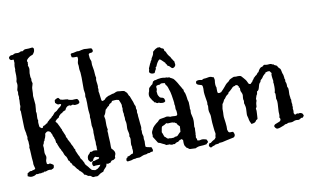

<svg xmlns="http://www.w3.org/2000/svg" viewBox="-96 -1123 2299 1419"><g transform="rotate(-10 1053.5 -414.0)"><path d="M56.6 -360.4 53.7 -462.9V-473.6L49.8 -485.4L52.7 -499Q53.7 -502.9 55.2 -506.3Q56.6 -509.8 56.6 -513.7L55.7 -527.3L57.6 -556.6L56.6 -570.3L58.6 -581.1L55.7 -600.6L57.6 -619.1L54.7 -629.9Q54.7 -637.7 59.1 -651.9Q63.5 -666 62.5 -678.7L59.6 -695.3Q59.6 -700.2 61 -703.6Q62.5 -707 64 -715.8Q65.4 -724.6 65.4 -739.7Q65.4 -754.9 64.5 -767.1Q63.5 -779.3 64.9 -782.2Q66.4 -785.2 66.4 -787.1L65.4 -808.6L67.4 -827.1Q70.3 -833 68.8 -841.8Q67.4 -850.6 68.4 -858.4Q63.5 -862.3 58.1 -860.4Q52.7 -858.4 45.4 -861.8Q38.1 -865.2 36.1 -874.5Q34.2 -883.8 43.5 -890.1Q52.7 -896.5 57.6 -895.5Q62.5 -894.5 67.4 -896Q72.3 -897.5 76.2 -900.4Q85.9 -906.2 99.6 -903.8Q113.3 -901.4 129.9 -911.1Q134.8 -912.1 136.7 -910.6Q138.7 -909.2 141.6 -909.7Q144.5 -910.2 148.4 -913.6Q152.3 -917 157.7 -919.4Q163.1 -921.9 170.4 -921.4Q177.7 -920.9 191.9 -921.9Q206.1 -922.9 213.9 -924.3Q221.7 -925.8 227.5 -918Q233.4 -893.6 210.9 -871.1Q196.3 -867.2 187.5 -861.3Q156.2 -839.8 164.1 -828.1Q166 -825.2 167 -821.3Q164.1 -811.5 165.5 -808.1Q167 -804.7 163.1 -800.8Q171.9 -779.3 169.4 -765.1Q167 -751 166 -741.2L167 -710.9Q168 -707 170.9 -698.2L169.9 -682.6Q174.8 -668 174.8 -664.1Q174.8 -660.2 171.9 -652.3Q168.9 -644.5 167 -636.2Q165 -627.9 165 -616.2Q165 -604.5 164.1 -590.8L162.1 -571.3L168 -505.9Q165 -460.9 163.1 -453.1Q166 -445.3 166 -436.5Q166 -427.7 164.6 -412.1Q163.1 -396.5 168 -385.7Q163.1 -374 168 -341.8Q168.9 -335 175.8 -331.1Q179.7 -330.1 181.2 -327.1Q182.6 -324.2 188.5 -326.2Q194.3 -325.2 193.8 -331.1Q193.4 -336.9 198.2 -337.9Q201.2 -339.8 202.6 -341.3Q204.1 -342.8 209 -341.8Q213.9 -343.8 217.3 -348.6Q220.7 -353.5 229.5 -353.5Q235.4 -362.3 235.4 -363.3Q244.1 -369.1 246.6 -372.6Q249 -376 252 -378.4Q254.9 -380.9 258.8 -383.3Q262.7 -385.7 266.6 -388.7Q273.4 -398.4 274.9 -398.4Q276.4 -398.4 280.3 -401.9Q284.2 -405.3 288.6 -411.6Q293 -418 297.9 -422.9Q302.7 -425.8 309.1 -428.7Q315.4 -431.6 320.3 -437.5Q325.2 -443.4 330.6 -447.3Q335.9 -451.2 343.8 -457Q351.6 -462.9 355.5 -471.7Q352.5 -479.5 344.7 -477.5Q336.9 -475.6 331.1 -478Q325.2 -480.5 321.3 -484.9Q317.4 -489.3 312.5 -493.2Q315.4 -500 313.5 -502.9Q311.5 -505.9 313.5 -508.8Q317.4 -519.5 340.8 -525.4Q345.7 -523.4 348.6 -518.6Q351.6 -513.7 355.5 -509.8Q370.1 -503.9 396.5 -503.9Q403.3 -502 410.2 -502Q416 -496.1 421.9 -496.1L443.4 -492.2L459 -493.2Q469.7 -494.1 476.1 -493.2Q482.4 -492.2 487.3 -482.4Q492.2 -472.7 491.2 -464.8Q488.3 -459 481.9 -456.1Q475.6 -453.1 473.1 -453.6Q470.7 -454.1 462.4 -452.1Q454.1 -450.2 449.2 -453.1Q444.3 -456.1 439.5 -456.1Q436.5 -458 433.1 -455.6Q429.7 -453.1 424.8 -452.6Q419.9 -452.1 418.9 -454.6Q418 -457 408.2 -455.1Q389.6 -452.1 378.9 -425.8Q373 -424.8 368.7 -422.4Q364.3 -419.9 359.4 -418Q352.5 -408.2 342.8 -407.2Q337.9 -401.4 331.1 -396.5Q324.2 -391.6 322.3 -381.8Q304.7 -373 293 -358.4Q293 -351.6 298.3 -347.7Q303.7 -343.8 308.1 -332.5Q312.5 -321.3 320.3 -307.6Q322.3 -299.8 326.2 -294.9Q330.1 -290 330.1 -281.2Q335 -273.4 337.9 -264.2Q340.8 -254.9 345.2 -247.6Q349.6 -240.2 348.6 -233.4Q350.6 -225.6 355 -220.2Q359.4 -214.8 359.4 -205.1Q365.2 -202.1 367.2 -194.8Q369.1 -187.5 374 -182.6Q377 -170.9 380.4 -166.5Q383.8 -162.1 388.2 -152.3Q392.6 -142.6 392.1 -141.1Q391.6 -139.6 393.1 -137.2Q394.5 -134.8 396.5 -132.8Q398.4 -130.9 399.9 -127.9Q401.4 -125 400.4 -122.1Q399.4 -119.1 400.9 -115.7Q402.3 -112.3 404.8 -107.9Q407.2 -103.5 410.6 -94.2Q414.1 -85 416 -82Q423.8 -71.3 424.8 -63.5Q425.8 -55.7 431.6 -49.8Q437.5 -43.9 441.9 -33.7Q446.3 -23.4 447.3 -23.4Q449.2 -23.4 450.7 -14.2Q452.1 -4.9 473.6 16.6Q481.4 28.3 486.3 32.7Q491.2 37.1 491.7 39.1Q492.2 41 496.1 43Q507.8 44.9 511.7 46.9Q515.6 48.8 519.5 48.8Q531.2 43.9 535.2 43Q539.1 42 543.5 37.6Q547.9 33.2 552.7 30.3Q559.6 24.4 564.9 13.7Q570.3 2.9 573.2 -1Q576.2 -4.9 576.2 -7.8Q580.1 -18.6 571.8 -29.3Q563.5 -40 560.1 -41.5Q556.6 -43 550.3 -43.9Q543.9 -44.9 539.1 -48.8Q528.3 -46.9 522.9 -38.6Q517.6 -30.3 512.7 -19.5Q506.8 -21.5 504.4 -18.6Q502 -15.6 498 -16.6Q494.1 -17.6 492.7 -20.5Q491.2 -23.4 485.4 -29.3Q479.5 -35.2 481.4 -50.8Q483.4 -66.4 493.7 -74.7Q503.9 -83 504.9 -90.8Q516.6 -87.9 522.9 -91.8Q529.3 -95.7 533.2 -95.7Q564.5 -95.7 570.3 -85.9Q576.2 -76.2 584.5 -67.4Q592.8 -58.6 597.2 -53.7Q601.6 -48.8 608.4 -44.9Q614.3 -31.2 615.2 -17.1Q616.2 -2.9 614.7 2Q613.3 6.8 610.4 14.6Q607.4 22.5 606.4 28.3Q605.5 34.2 601.6 38.6Q597.7 43 591.8 48.8Q585.9 54.7 582.5 59.1Q579.1 63.5 578.6 65.9Q578.1 68.4 576.2 70.3Q571.3 72.3 566.4 73.7Q561.5 75.2 554.7 78.6Q547.9 82 541 87.9Q534.2 93.8 529.3 95.2Q524.4 96.7 520 95.7Q515.6 94.7 511.2 95.2Q506.8 95.7 502.9 96.7Q499 97.7 495.1 96.7Q491.2 95.7 486.8 91.3Q482.4 86.9 476.6 84Q460.9 84 453.6 76.7Q446.3 69.3 433.6 67.4Q431.6 62.5 429.7 59.1Q427.7 55.7 425.8 51.8Q420.9 49.8 418.9 45.9Q417 42 413.1 39.1Q405.3 36.1 404.8 33.7Q404.3 31.2 402.3 30.3Q395.5 18.6 389.6 16.6Q378.9 2.9 374 -4.9Q369.1 -12.7 362.3 -14.6Q357.4 -34.2 346.7 -39.1Q347.7 -49.8 335.9 -56.6Q334 -70.3 327.1 -85Q319.3 -93.8 319.3 -94.7Q319.3 -95.7 315.9 -100.6Q312.5 -105.5 310.1 -115.2Q307.6 -125 299.8 -135.7Q295.9 -143.6 295.9 -145.5Q295.9 -147.5 294.9 -149.4Q290 -153.3 290 -155.3Q290 -157.2 287.1 -162.1L280.3 -178.7Q275.4 -189.5 275.9 -193.4Q276.4 -197.3 270.5 -199.2Q267.6 -213.9 268.1 -217.8Q268.6 -221.7 266.6 -227.5Q261.7 -233.4 262.7 -235.4Q263.7 -237.3 260.3 -243.7Q256.8 -250 255.4 -252.9Q253.9 -255.9 253.9 -258.8Q253.9 -261.7 252.4 -266.1Q251 -270.5 247.6 -274.9Q244.1 -279.3 244.1 -284.2Q228.5 -299.8 214.8 -292Q201.2 -284.2 201.2 -275.9Q201.2 -267.6 198.7 -261.7Q196.3 -255.9 196.8 -254.4Q197.3 -252.9 193.4 -247.1Q189.5 -241.2 189.5 -239.3Q191.4 -233.4 180.7 -222.7Q181.6 -214.8 177.7 -209.5Q173.8 -204.1 171.9 -196.3L173.8 -178.7Q173.8 -168 172.9 -156.2Q171.9 -144.5 173.8 -135.3Q175.8 -126 178.7 -120.1Q181.6 -114.3 179.7 -102.5Q172.9 -84 173.8 -75.7Q174.8 -67.4 175.8 -58.6Q187.5 -51.8 197.3 -58.6Q201.2 -55.7 204.6 -54.7Q208 -53.7 210.9 -51.3Q213.9 -48.8 217.8 -46.9Q221.7 -44.9 223.6 -42Q222.7 -33.2 222.2 -27.3Q221.7 -21.5 214.8 -16.6Q207 -14.6 206.1 -13.2Q205.1 -11.7 202.1 -10.7Q199.2 -9.8 193.8 -11.2Q188.5 -12.7 180.2 -11.7Q171.9 -10.7 163.6 -6.8Q155.3 -2.9 148.4 -5.9Q144.5 -5.9 143.1 -3.9Q141.6 -2 138.7 0Q134.8 0 132.8 -1Q130.9 -2 125.5 0.5Q120.1 2.9 118.2 2Q116.2 1 112.3 1Q108.4 1 101.6 2.9Q94.7 4.9 86.9 2Q82 3.9 77.1 7.8Q72.3 11.7 55.7 14.6Q39.1 17.6 19.5 5.9Q21.5 -7.8 23.4 -15.6Q28.3 -18.6 33.2 -20.5Q38.1 -22.5 42 -26.4Q47.9 -26.4 49.3 -27.3Q50.8 -28.3 55.7 -26.4Q62.5 -31.2 71.3 -31.7Q80.1 -32.2 85 -40Q83 -50.8 79.1 -62Q75.2 -73.2 77.1 -88.9Q73.2 -120.1 72.3 -154.8Q71.3 -189.5 68.4 -200.2Q72.3 -211.9 71.3 -216.3Q70.3 -220.7 70.3 -232.4V-243.2L66.4 -262.7Q65.4 -265.6 66.9 -269.5Q68.4 -273.4 68.4 -278.8Q68.4 -284.2 65.9 -293Q63.5 -301.8 64.5 -303.7Q65.4 -305.7 61 -323.2Q56.6 -340.8 56.6 -360.4Z M717.8 -476.6 741.2 -484.4Q751 -484.4 759.8 -488.8Q768.6 -493.2 771.5 -494.1L783.2 -496.1L799.8 -494.1Q810.5 -493.2 817.4 -492.7Q824.2 -492.2 830.1 -490.2Q835.9 -488.3 837.9 -484.9Q839.8 -481.4 843.3 -479Q846.7 -476.6 848.1 -475.6Q849.6 -474.6 851.6 -470.7Q853.5 -466.8 854.5 -463.4Q855.5 -460 858.9 -453.1Q862.3 -446.3 863.8 -446.3Q865.2 -446.3 868.2 -437Q871.1 -427.7 875.5 -418Q879.9 -408.2 882.8 -399.9Q885.7 -391.6 886.7 -385.7Q887.7 -379.9 889.6 -376Q891.6 -372.1 893.6 -368.7Q895.5 -365.2 895.5 -363.3V-345.7L899.4 -335L897.5 -317.4L900.4 -302.7V-290Q902.3 -277.3 903.3 -263.2Q904.3 -249 905.8 -234.4Q907.2 -219.7 908.7 -209.5Q910.2 -199.2 906.2 -188.5Q909.2 -178.7 908.2 -169.9Q907.2 -161.1 908.7 -154.3Q910.2 -147.5 912.1 -142.6Q914.1 -137.7 914.1 -133.8L913.1 -117.2L916 -97.7Q916 -88.9 915 -78.6Q914.1 -68.4 916 -56.6Q924.8 -51.8 936 -50.3Q947.3 -48.8 958 -45.9Q960 -39.1 963.4 -31.7Q966.8 -24.4 963.9 -17.6Q963.9 -12.7 959 -12.7Q954.1 -12.7 949.7 -12.2Q945.3 -11.7 942.9 -9.8Q940.4 -7.8 937.5 -6.8H923.8Q916 -1 908.2 -1Q900.4 -1 894 0.5Q887.7 2 883.8 3.9Q861.3 13.7 857.4 13.7H846.7Q834 13.7 831.5 15.1Q829.1 16.6 825.7 17.1Q822.3 17.6 818.8 17.1Q815.4 16.6 810.5 18.1Q805.7 19.5 799.8 22Q793.9 24.4 784.7 24.9Q775.4 25.4 770 26.9Q764.6 28.3 759.8 21.5Q757.8 2 769.5 -2Q773.4 -2.9 771.5 -8.8Q785.2 -8.8 793.5 -15.6Q801.8 -22.5 815.4 -24.4Q820.3 -42 817.9 -52.7Q815.4 -63.5 816.4 -66.9Q817.4 -70.3 817.4 -72.3L813.5 -88.9Q813.5 -105.5 815.9 -123Q818.4 -140.6 810.5 -154.3Q815.4 -166 811.5 -179.7Q807.6 -193.4 806.2 -203.1Q804.7 -212.9 806.2 -230.5Q807.6 -248 805.7 -259.3Q803.7 -270.5 802.2 -274.9Q800.8 -279.3 801.8 -286.1Q802.7 -293 800.3 -305.7Q797.9 -318.4 799.3 -320.3Q800.8 -322.3 799.8 -324.2L796.9 -336.9Q795.9 -344.7 795.9 -352.1Q795.9 -359.4 797.4 -365.2Q798.8 -371.1 796.4 -372.6Q793.9 -374 795.9 -382.8Q797.9 -391.6 792 -405.8Q786.1 -419.9 781.2 -431.6Q762.7 -437.5 751.5 -435.5Q740.2 -433.6 731.4 -433.6Q728.5 -431.6 727.1 -427.7Q725.6 -423.8 722.7 -421.9Q714.8 -418 710 -415Q705.1 -412.1 701.2 -402.3Q692.4 -398.4 686.5 -391.1Q680.7 -383.8 672.9 -377.9Q664.1 -346.7 659.7 -342.3Q655.3 -337.9 654.3 -333.5Q653.3 -329.1 655.3 -323.2Q657.2 -317.4 658.2 -308.6Q659.2 -299.8 658.2 -290Q657.2 -280.3 658.2 -263.2Q659.2 -246.1 661.6 -236.8Q664.1 -227.5 660.6 -225.6Q657.2 -223.6 658.7 -216.8Q660.2 -210 660.2 -203.1V-185.5Q660.2 -180.7 663.1 -133.8V-100.6Q663.1 -85.9 668.9 -82.5Q674.8 -79.1 678.2 -72.8Q681.6 -66.4 683.6 -64Q685.5 -61.5 687 -52.2Q688.5 -43 683.6 -34.7Q678.7 -26.4 680.7 -13.7Q674.8 -8.8 669.4 -4.4Q664.1 0 653.3 -1Q648.4 2 637.7 15.6Q632.8 13.7 629.4 16.1Q626 18.6 620.1 18.6Q614.3 18.6 609.9 15.1Q605.5 11.7 599.6 10.3Q593.8 8.8 589.8 10.7Q585.9 12.7 574.7 14.6Q563.5 16.6 544.9 15.6Q526.4 14.6 513.7 18.6Q504.9 9.8 505.4 -2.4Q505.9 -14.6 516.6 -19.5Q518.6 -21.5 521.5 -20Q524.4 -18.6 533.2 -22.5Q542 -26.4 549.8 -27.3Q557.6 -28.3 562.5 -33.2Q565.4 -40 565.4 -48.8L564.5 -80.1Q559.6 -90.8 559.6 -97.2Q559.6 -103.5 558.6 -108.4Q560.5 -119.1 559.1 -125.5Q557.6 -131.8 557.6 -136.7L558.6 -156.2L555.7 -179.7Q555.7 -188.5 556.2 -196.3Q556.6 -204.1 555.2 -214.8Q553.7 -225.6 554.7 -227.1Q555.7 -228.5 555.7 -234.4V-249Q555.7 -257.8 553.7 -265.6L550.8 -279.3V-326.2Q548.8 -335.9 548.8 -342.8L550.8 -358.4Q544.9 -401.4 545.9 -426.3Q546.9 -451.2 544.9 -472.7V-483.4Q540 -498 542 -504.9Q543.9 -511.7 543.9 -519.5L539.1 -551.8V-642.6L537.1 -681.6L534.2 -697.3Q532.2 -707 532.7 -720.7Q533.2 -734.4 531.7 -737.8Q530.3 -741.2 530.3 -749.5Q530.3 -757.8 534.7 -772Q539.1 -786.1 534.2 -799.8Q526.4 -800.8 514.2 -799.8Q502 -798.8 492.2 -803.7Q492.2 -811.5 490.2 -816.9Q488.3 -822.3 490.2 -828.1Q495.1 -833 502 -832.5Q508.8 -832 525.4 -836.4Q542 -840.8 545.9 -839.4Q549.8 -837.9 556.6 -839.4Q563.5 -840.8 572.8 -843.3Q582 -845.7 592.8 -846.7Q606.4 -844.7 615.2 -845.2Q624 -845.7 630.9 -844.7Q637.7 -843.8 641.6 -843.8Q645.5 -843.8 649.4 -840.8Q658.2 -826.2 653.3 -818.4Q648.4 -810.5 637.7 -811Q627 -811.5 621.1 -804.7Q620.1 -800.8 620.6 -796.9Q621.1 -793 621.6 -788.6Q622.1 -784.2 622.1 -779.3Q622.1 -774.4 623.5 -769Q625 -763.7 627.4 -758.8Q629.9 -753.9 630.9 -748.5Q631.8 -743.2 630.9 -736.8Q629.9 -730.5 630.9 -721.7Q631.8 -712.9 634.3 -701.2Q636.7 -689.5 638.2 -678.2Q639.6 -667 640.1 -651.4Q640.6 -635.7 644.5 -623Q639.6 -608.4 642.6 -592.8Q645.5 -577.1 646.5 -558.6L644.5 -547.9L646.5 -537.1Q644.5 -527.3 644.5 -519.5L647.5 -504.9Q648.4 -500 648.4 -496.1L653.3 -457Q653.3 -448.2 661.1 -445.3Q667 -447.3 670.9 -448.2Q674.8 -449.2 678.7 -452.1Q682.6 -455.1 685.1 -459Q687.5 -462.9 692.9 -465.8Q698.2 -468.8 702.1 -470.7Q710.9 -476.6 717.8 -476.6Z M1278.3 18.6 1236.3 16.6Q1232.4 16.6 1224.6 9.8Q1216.8 2.9 1213.9 3.9L1201.2 -14.6Q1197.3 -26.4 1197.3 -37.1V-57.6Q1192.4 -60.5 1189.5 -66.4Q1170.9 -62.5 1166.5 -57.6Q1162.1 -52.7 1159.2 -50.8Q1144.5 -50.8 1131.8 -38.1Q1127 -42 1121.1 -39.6Q1115.2 -37.1 1108.9 -38.1Q1102.5 -39.1 1099.6 -40.5Q1096.7 -42 1091.8 -43.9Q1085.9 -42 1081.1 -43Q1076.2 -43.9 1068.4 -43Q1062.5 -49.8 1042 -57.6Q1028.3 -66.4 1011.7 -70.3Q992.2 -99.6 980.5 -120.1Q983.4 -128.9 981.4 -138.7Q978.5 -155.3 988.3 -169.9Q995.1 -187.5 1006.3 -197.8Q1017.6 -208 1022.5 -212.4Q1027.3 -216.8 1033.2 -220.2Q1039.1 -223.6 1044.4 -231Q1049.8 -238.3 1058.1 -240.2Q1066.4 -242.2 1073.2 -242.7Q1080.1 -243.2 1088.9 -245.1Q1097.7 -247.1 1100.6 -248Q1111.3 -252 1133.8 -243.2Q1146.5 -245.1 1156.7 -243.7Q1167 -242.2 1180.7 -243.2Q1188.5 -248 1188 -253.9Q1187.5 -259.8 1187.5 -267.6Q1187.5 -275.4 1186.5 -279.3L1182.6 -292Q1184.6 -318.4 1179.7 -330.1Q1181.6 -338.9 1180.7 -339.8Q1179.7 -340.8 1179.7 -344.2Q1179.7 -347.7 1178.7 -354.5Q1177.7 -361.3 1176.3 -370.1Q1174.8 -378.9 1172.4 -396Q1169.9 -413.1 1167 -422.4Q1164.1 -431.6 1162.6 -436.5Q1161.1 -441.4 1159.2 -446.3Q1157.2 -451.2 1156.7 -455.6Q1156.2 -460 1152.8 -465.8Q1149.4 -471.7 1147.5 -475.1Q1145.5 -478.5 1141.6 -481.4Q1139.6 -484.4 1139.2 -489.3Q1138.7 -494.1 1135.7 -496.1Q1125 -498 1114.7 -498Q1104.5 -498 1099.6 -491.2Q1081.1 -491.2 1073.2 -486.3Q1068.4 -479.5 1070.3 -472.7Q1072.3 -465.8 1071.3 -460.4Q1070.3 -455.1 1068.8 -451.2Q1067.4 -447.3 1066.4 -443.4Q1069.3 -433.6 1068.8 -427.7Q1068.4 -421.9 1073.7 -412.1Q1079.1 -402.3 1082 -399.4Q1085 -396.5 1090.3 -394.5Q1095.7 -392.6 1099.1 -392.6Q1102.5 -392.6 1109.4 -387.7Q1116.2 -382.8 1118.2 -364.3Q1112.3 -354.5 1095.7 -354.5Q1079.1 -354.5 1069.3 -361.3Q1065.4 -361.3 1063.5 -359.9Q1061.5 -358.4 1056.2 -359.9Q1050.8 -361.3 1047.4 -365.2Q1043.9 -369.1 1036.1 -369.1Q1034.2 -376 1029.8 -380.4Q1025.4 -384.8 1021.5 -389.6Q1018.6 -399.4 1017.1 -399.4Q1015.6 -399.4 1015.6 -400.4Q1002.9 -418.9 1006.8 -438.5Q1006.8 -442.4 1008.8 -446.8Q1010.7 -451.2 1012.7 -456.5Q1014.6 -461.9 1014.6 -467.3Q1014.6 -472.7 1016.6 -477.1Q1018.6 -481.4 1022 -484.4Q1025.4 -487.3 1029.3 -490.7Q1033.2 -494.1 1036.6 -497.6Q1040 -501 1044.9 -502.9Q1046.9 -507.8 1049.3 -512.2Q1051.8 -516.6 1053.7 -522.5Q1057.6 -524.4 1060.5 -525.4Q1063.5 -526.4 1065.4 -529.3Q1074.2 -528.3 1083 -531.7Q1091.8 -535.2 1100.1 -535.2Q1108.4 -535.2 1114.3 -537.1H1127.9Q1134.8 -537.1 1140.6 -535.2Q1146.5 -533.2 1154.3 -535.2Q1159.2 -534.2 1164.6 -532.2Q1169.9 -530.3 1175.8 -533.2Q1180.7 -527.3 1193.8 -522Q1207 -516.6 1214.4 -504.9Q1221.7 -493.2 1225.6 -488.8Q1229.5 -484.4 1232.4 -478Q1235.4 -471.7 1238.8 -466.3Q1242.2 -460.9 1245.1 -455.6Q1248 -450.2 1252 -444.3Q1255.9 -438.5 1258.3 -432.6Q1260.7 -426.8 1265.6 -422.9Q1262.7 -412.1 1272.5 -397.5Q1273.4 -393.6 1273.9 -390.6Q1274.4 -387.7 1276.4 -381.3Q1278.3 -375 1279.3 -363.8Q1280.3 -352.5 1281.7 -345.2Q1283.2 -337.9 1284.7 -335Q1286.1 -332 1287.1 -326.2Q1288.1 -320.3 1287.6 -311Q1287.1 -301.8 1288.1 -295.4Q1289.1 -289.1 1288.1 -286.1Q1287.1 -283.2 1287.1 -279.3L1290 -265.6Q1290 -259.8 1289.1 -253.9Q1288.1 -248 1289.1 -241.2Q1290 -234.4 1293 -224.1Q1295.9 -213.9 1297.4 -204.6Q1298.8 -195.3 1298.8 -188.5V-175.8Q1298.8 -169.9 1295.9 -140.6L1298.8 -127.9Q1296.9 -117.2 1296.9 -90.8L1294.9 -79.1Q1296.9 -75.2 1295.4 -71.3Q1293.9 -67.4 1293.9 -61.5Q1293.9 -55.7 1298.3 -50.8Q1302.7 -45.9 1298.8 -38.1Q1312.5 -32.2 1320.3 -35.2Q1336.9 -40 1348.1 -37.1Q1359.4 -34.2 1363.8 -33.2Q1368.2 -32.2 1370.1 -30.3Q1375 -18.6 1376.5 -14.2Q1377.9 -9.8 1371.1 -5.9Q1364.3 -2 1363.3 2.9Q1336.9 7.8 1317.4 7.8Q1297.9 7.8 1278.3 18.6ZM1107.4 -198.2 1096.7 -202.1Q1080.1 -189.5 1063.5 -184.6Q1058.6 -179.7 1057.6 -171.9Q1056.6 -164.1 1054.2 -153.3Q1051.8 -142.6 1052.7 -139.6Q1058.6 -128.9 1058.6 -126Q1058.6 -123 1062 -116.2Q1065.4 -109.4 1066.4 -105.5Q1074.2 -101.6 1078.6 -95.7Q1083 -89.8 1089.4 -87.9Q1095.7 -85.9 1100.6 -87.9Q1105.5 -89.8 1109.4 -85.9Q1113.3 -86.9 1120.6 -86.4Q1127.9 -85.9 1134.8 -86.9Q1140.6 -92.8 1148.4 -92.3Q1156.2 -91.8 1162.1 -95.7Q1175.8 -108.4 1178.2 -112.3Q1180.7 -116.2 1188.5 -120.1Q1191.4 -144.5 1191.4 -162.1Q1185.5 -168.9 1180.2 -172.9Q1174.8 -176.8 1172.9 -186.5Q1168.9 -189.5 1165 -190.9Q1161.1 -192.4 1159.2 -196.3Q1154.3 -196.3 1153.8 -195.8Q1153.3 -195.3 1146.5 -198.2Q1139.6 -201.2 1107.4 -198.2ZM1172.9 -746.1Q1172.9 -743.2 1174.3 -740.7Q1175.8 -738.3 1174.8 -733.4Q1176.8 -728.5 1184.6 -722.7Q1193.4 -696.3 1212.9 -676.8Q1212.9 -671.9 1215.8 -668.5Q1218.8 -665 1221.2 -661.1Q1223.6 -657.2 1227.1 -650.9Q1230.5 -644.5 1235.4 -639.6Q1234.4 -631.8 1236.3 -625.5Q1238.3 -619.1 1236.3 -612.3Q1234.4 -605.5 1227.5 -600.1Q1220.7 -594.7 1214.8 -594.7Q1207 -594.7 1198.2 -606Q1189.5 -617.2 1179.7 -617.2Q1179.7 -623 1175.8 -627.9Q1167 -635.7 1167 -642.6Q1158.2 -650.4 1150.4 -658.7Q1142.6 -667 1131.8 -674.8Q1121.1 -674.8 1104.5 -643.6Q1100.6 -635.7 1099.1 -630.4Q1097.7 -625 1090.8 -622.1V-609.4Q1085.9 -603.5 1083 -596.2Q1080.1 -588.9 1076.2 -582Q1053.7 -576.2 1039.1 -590.8Q1037.1 -597.7 1037.1 -601.6Q1042 -614.3 1041 -617.2Q1040 -620.1 1041.5 -624.5Q1043 -628.9 1046.4 -635.3Q1049.8 -641.6 1052.7 -649.9Q1055.7 -658.2 1059.6 -663.1Q1063.5 -668 1062.5 -672.9Q1066.4 -672.9 1066.4 -676.3Q1066.4 -679.7 1070.3 -680.7Q1070.3 -689.5 1077.1 -699.2Q1084 -709 1087.4 -717.3Q1090.8 -725.6 1090.8 -730Q1090.8 -734.4 1092.8 -739.3Q1102.5 -748 1105.5 -750Q1108.4 -752 1113.3 -755.9Q1124 -760.7 1129.9 -763.7Q1135.7 -761.7 1137.7 -763.2Q1139.6 -764.6 1144.5 -763.7Q1153.3 -755.9 1155.8 -755.9Q1158.2 -755.9 1157.2 -752Q1163.1 -752.9 1166 -750.5Q1168.9 -748 1172.9 -746.1Z M1797.9 -316.4 1794.9 -296.9Q1789.1 -291 1786.6 -281.2Q1784.2 -271.5 1780.3 -261.7Q1785.2 -253.9 1780.8 -244.1Q1776.4 -234.4 1775.9 -222.7Q1775.4 -210.9 1774.9 -207Q1774.4 -203.1 1767.6 -193.4Q1771.5 -178.7 1769 -156.2Q1766.6 -133.8 1766.6 -118.2Q1765.6 -113.3 1761.7 -112.3Q1757.8 -111.3 1755.4 -108.9Q1752.9 -106.4 1749 -99.6Q1743.2 -89.8 1715.8 -86.9L1706.1 -108.4Q1704.1 -111.3 1702.6 -120.1Q1701.2 -128.9 1700.2 -134.3Q1699.2 -139.6 1696.8 -146.5Q1694.3 -153.3 1694.3 -163.1Q1694.3 -172.9 1695.8 -192.4Q1697.3 -211.9 1695.3 -219.7Q1693.4 -227.5 1691.9 -235.4Q1690.4 -243.2 1688.5 -247.1L1690.4 -264.6Q1685.5 -278.3 1687.5 -288.6Q1689.5 -298.8 1689.5 -308.1Q1689.5 -317.4 1683.6 -329.1Q1677.7 -340.8 1677.7 -344.7V-362.3Q1675.8 -369.1 1672.4 -367.7Q1668.9 -366.2 1670.9 -372.6Q1672.9 -378.9 1669.4 -379.4Q1666 -379.9 1666 -384.8Q1653.3 -391.6 1649.9 -389.6Q1646.5 -387.7 1644.5 -385.7Q1630.9 -383.8 1625.5 -378.4Q1620.1 -373 1616.7 -369.1Q1613.3 -365.2 1608.9 -361.8Q1604.5 -358.4 1601.1 -354.5Q1597.7 -350.6 1593.3 -348.6Q1588.9 -346.7 1587.9 -342.3Q1586.9 -337.9 1585 -335Q1578.1 -332 1570.8 -325.2Q1563.5 -318.4 1561 -313.5Q1558.6 -308.6 1555.2 -305.2Q1551.8 -301.8 1549.3 -300.3Q1546.9 -298.8 1543.9 -290.5Q1541 -282.2 1530.3 -268.6L1524.4 -234.4V-206.1Q1523.4 -201.2 1523.4 -189.5V-172.9L1529.3 -127.9Q1533.2 -98.6 1531.2 -76.2Q1534.2 -71.3 1535.6 -64.5Q1537.1 -57.6 1542.5 -55.2Q1547.9 -52.7 1556.6 -53.7Q1565.4 -54.7 1572.3 -52.7Q1583 -34.2 1579.1 -23.9Q1575.2 -13.7 1567.9 -11.2Q1560.5 -8.8 1546.4 -6.8Q1532.2 -4.9 1512.2 0.5Q1492.2 5.9 1481 7.8Q1469.7 9.8 1466.3 9.3Q1462.9 8.8 1460.9 8.8Q1452.1 14.6 1447.3 14.6Q1426.8 14.6 1419.9 21.5Q1404.3 25.4 1399.9 28.8Q1395.5 32.2 1391.6 32.2Q1387.7 32.2 1383.3 27.3Q1378.9 22.5 1378.4 16.6Q1377.9 10.7 1380.4 8.8Q1382.8 6.8 1382.8 2Q1384.8 -1 1388.7 -0.5Q1392.6 0 1395.5 -1.5Q1398.4 -2.9 1399.9 -4.9Q1401.4 -6.8 1409.2 -12.2Q1417 -17.6 1420.4 -18.6Q1423.8 -19.5 1427.2 -22Q1430.7 -24.4 1438.5 -37.1Q1435.5 -42 1439.5 -51.8Q1443.4 -61.5 1440.9 -69.3Q1438.5 -77.1 1438 -84Q1437.5 -90.8 1435.5 -106.4L1431.6 -146.5Q1430.7 -154.3 1430.7 -170.4Q1430.7 -186.5 1430.2 -196.3Q1429.7 -206.1 1425.3 -219.7Q1420.9 -233.4 1420.9 -247.1L1422.9 -273.4L1419.9 -286.1Q1419.9 -290 1420.9 -293.5Q1421.9 -296.9 1420.4 -307.1Q1418.9 -317.4 1415 -340.3Q1411.1 -363.3 1410.2 -379.9L1411.1 -406.2Q1411.1 -424.8 1406.2 -431.6Q1402.3 -434.6 1393.6 -436.5Q1366.2 -442.4 1365.2 -455.1Q1364.3 -460 1369.1 -469.7Q1385.7 -477.5 1409.2 -470.7Q1413.1 -470.7 1416.5 -473.1Q1419.9 -475.6 1424.3 -477.1Q1428.7 -478.5 1434.6 -478Q1440.4 -477.5 1454.1 -480.5Q1467.8 -483.4 1475.1 -482.9Q1482.4 -482.4 1488.8 -479Q1495.1 -475.6 1500 -476.6Q1506.8 -457 1504.9 -449.2Q1502 -436.5 1502.9 -419.9Q1503.9 -403.3 1507.8 -399.4V-376Q1507.8 -361.3 1510.7 -356.4Q1516.6 -352.5 1522.5 -353.5L1536.1 -357.4Q1540 -361.3 1543.5 -365.2Q1546.9 -369.1 1550.8 -372.6Q1554.7 -376 1559.6 -382.3Q1564.5 -388.7 1569.3 -393.6Q1575.2 -402.3 1580.1 -406.7Q1585 -411.1 1589.8 -416Q1604.5 -424.8 1607.9 -430.2Q1611.3 -435.5 1615.7 -438.5Q1620.1 -441.4 1624 -442.9Q1627.9 -444.3 1638.2 -449.2Q1648.4 -454.1 1652.3 -452.6Q1656.2 -451.2 1662.1 -451.2Q1697.3 -455.1 1704.1 -445.3Q1711.9 -437.5 1718.3 -429.2Q1724.6 -420.9 1728.5 -417Q1732.4 -413.1 1737.3 -403.3Q1742.2 -393.6 1745.1 -386.7Q1748 -379.9 1758.8 -378.9Q1762.7 -379.9 1764.6 -383.3Q1766.6 -386.7 1772.9 -391.6Q1779.3 -396.5 1777.8 -397.5Q1776.4 -398.4 1783.7 -405.8Q1791 -413.1 1793 -420.9Q1796.9 -420.9 1799.3 -424.3Q1801.8 -427.7 1804.7 -430.7Q1807.6 -433.6 1810.1 -434.1Q1812.5 -434.6 1815.9 -438Q1819.3 -441.4 1822.8 -447.3Q1826.2 -453.1 1833 -455.1Q1839.8 -470.7 1848.1 -479.5Q1856.4 -488.3 1860.8 -488.3Q1865.2 -488.3 1869.1 -490.2Q1876 -498 1883.8 -501L1904.3 -498Q1914.1 -498 1920.4 -499Q1926.8 -500 1933.1 -498.5Q1939.5 -497.1 1943.8 -494.1Q1948.2 -491.2 1953.1 -492.2Q1956.1 -485.4 1963.9 -483.4Q1971.7 -481.4 1976.6 -476.6Q1982.4 -462.9 1989.7 -457.5Q1997.1 -452.1 1999 -445.8Q2001 -439.5 2002 -434.1Q2002.9 -428.7 2003.9 -423.3Q2004.9 -418 2006.8 -413.1Q2008.8 -408.2 2010.3 -404.3Q2011.7 -400.4 2011.7 -397Q2011.7 -393.6 2013.2 -386.7Q2014.6 -379.9 2014.2 -378.4Q2013.7 -377 2013.7 -375Q2019.5 -367.2 2017.6 -361.3Q2015.6 -355.5 2017.6 -349.6Q2019.5 -343.8 2021 -341.8Q2022.5 -339.8 2022.9 -332Q2023.4 -324.2 2023.4 -321.3Q2021.5 -311.5 2029.3 -299.8Q2031.2 -284.2 2029.8 -268.1Q2028.3 -252 2030.8 -239.3Q2033.2 -226.6 2032.2 -225.6Q2031.2 -224.6 2033.7 -219.7Q2036.1 -214.8 2036.1 -211.9L2035.2 -199.2Q2035.2 -184.6 2038.1 -178.7Q2038.1 -175.8 2037.1 -172.9Q2036.1 -169.9 2037.6 -162.6Q2039.1 -155.3 2037.6 -152.3Q2036.1 -149.4 2036.1 -147Q2036.1 -144.5 2037.6 -136.7Q2039.1 -128.9 2037.6 -120.6Q2036.1 -112.3 2037.6 -109.4Q2039.1 -106.4 2041 -104.5Q2043 -102.5 2043.9 -98.6Q2047.9 -98.6 2051.3 -100.6Q2054.7 -102.5 2058.1 -104Q2061.5 -105.5 2064.5 -104Q2067.4 -102.5 2071.3 -102.5Q2075.2 -102.5 2076.7 -104Q2078.1 -105.5 2086.9 -103.5Q2095.7 -101.6 2100.1 -97.2Q2104.5 -92.8 2107.4 -80.1Q2102.5 -75.2 2099.1 -69.8Q2095.7 -64.5 2085.9 -67.4Q2082 -65.4 2077.6 -62Q2073.2 -58.6 2068.8 -57.1Q2064.5 -55.7 2061 -56.6Q2057.6 -57.6 2046.9 -57.6Q2036.1 -57.6 2024.4 -51.8Q2012.7 -45.9 1985.4 -47.9Q1971.7 -40 1960 -41Q1951.2 -34.2 1941.9 -31.7Q1932.6 -29.3 1922.4 -24.4Q1912.1 -19.5 1895.5 -19.5Q1884.8 -25.4 1879.9 -35.6Q1875 -45.9 1888.7 -54.7Q1898.4 -57.6 1906.2 -61.5Q1914.1 -65.4 1921.9 -67.9Q1929.7 -70.3 1932.1 -79.6Q1934.6 -88.9 1926.8 -98.6Q1931.6 -108.4 1930.2 -124Q1928.7 -139.6 1929.7 -150.4Q1929.7 -161.1 1931.6 -181.6Q1935.5 -222.7 1927.7 -238.3L1928.7 -255.9Q1928.7 -263.7 1929.2 -271.5Q1929.7 -279.3 1924.8 -286.1Q1932.6 -301.8 1929.7 -351.6L1927.7 -362.3Q1927.7 -365.2 1929.2 -368.2Q1930.7 -371.1 1928.7 -379.4Q1926.8 -387.7 1926.8 -391.1Q1926.8 -394.5 1924.8 -408.7Q1922.9 -422.9 1927.7 -431.6Q1918 -442.4 1918.5 -443.8Q1918.9 -445.3 1916 -447.3Q1904.3 -450.2 1898.9 -447.8Q1893.6 -445.3 1886.7 -444.3Q1881.8 -445.3 1882.3 -439.9Q1882.8 -434.6 1877 -435.5Q1875 -433.6 1871.1 -429.2Q1867.2 -424.8 1864.3 -422.9Q1861.3 -420.9 1858.9 -415.5Q1856.4 -410.2 1851.6 -405.3Q1846.7 -400.4 1841.3 -396Q1835.9 -391.6 1835 -380.9Q1824.2 -374 1819.8 -355.5Q1815.4 -336.9 1811 -328.1Q1806.6 -319.3 1797.9 -316.4Z"/></g></svg>

Font: Mountains of Christmas
Style: Bold
Weight: 700
Designer: Crystal Kluge
Foundry: Font Diner, Inc DBA Tart Workshop
Version: Version 1.002